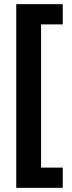

<svg xmlns="http://www.w3.org/2000/svg" viewBox="-20 -740 343 921"><path d="M281 161V64H177V-623H281V-720H58V161Z"/></svg>

Font: Noto Sans Display SemiCondensed
Style: Bold
Weight: 700
Width: 4
Designer: Monotype Design Team
Foundry: Monotype Imaging Inc.
Version: Version 1.900